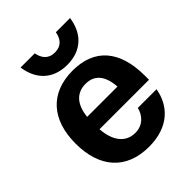

<svg xmlns="http://www.w3.org/2000/svg" viewBox="-204 -811 933 933"><g transform="rotate(-45 262.5 -345.0)"><path d="M270.8 -550C375 -550 429.2 -615.8 440.8 -701.7H343.3C336.7 -664.2 316.7 -635 270.8 -635C225.8 -635 205 -664.2 198.3 -701.7H100.8C112.5 -615.8 166.7 -550 270.8 -550ZM270.8 12.5C410.8 12.5 478.3 -68.3 493.3 -160H365C355 -118.3 323.3 -82.5 270.8 -82.5C205 -82.5 165.8 -134.2 160 -218.3H500V-246.7C500 -420.8 417.5 -512.5 269.2 -512.5C113.3 -512.5 28.3 -413.3 28.3 -250.8C28.3 -88.3 112.5 12.5 270.8 12.5ZM160 -303.3C168.3 -383.3 207.5 -422.5 268.3 -422.5C330.8 -422.5 363.3 -379.2 368.3 -303.3Z"/></g></svg>

Font: Familjen Grotesk GF
Style: Bold
Weight: 700
Designer: Anders Wikstroem, Jonas Baeckman, Matilda Gysing, Kristian Moeller
Foundry: Familjen STHLM AB
Version: Version 2.000; Beta; Release 4; Build 6